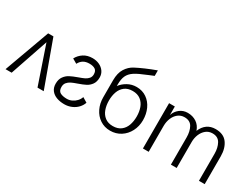

<svg xmlns="http://www.w3.org/2000/svg" viewBox="-55 -1240 2350 1790"><g transform="rotate(30 1120.0 -345.0)"><path d="M22 0 199.2 -487.8H255.9L433.1 0H366.2L227.1 -408.2L87.9 0Z M494.1 -117.2Q494.1 -164.1 515.4 -193.6Q536.6 -223.1 566.7 -239Q596.7 -254.9 646 -272.5Q685.1 -286.1 707.3 -296.9Q729.5 -307.6 744.4 -325.2Q759.3 -342.8 759.3 -369.1Q759.3 -406.2 736.8 -421.1Q714.4 -436 675.3 -436Q636.2 -436 610.1 -420.2Q584 -404.3 567.9 -373L518.1 -401.9Q540.5 -443.8 580.3 -469.5Q620.1 -495.1 675.3 -495.1Q714.4 -495.1 747.8 -480Q781.2 -464.8 801.3 -436.5Q821.3 -408.2 821.3 -371.1Q821.3 -324.7 800.5 -295.9Q779.8 -267.1 750.5 -252Q721.2 -236.8 673.3 -220.2Q633.3 -206.5 610.4 -195.3Q587.4 -184.1 571.8 -165.3Q556.2 -146.5 556.2 -117.2Q556.2 -74.7 583.3 -60.3Q610.4 -45.9 655.3 -45.9Q682.1 -45.9 707.8 -57.9Q733.4 -69.8 752.7 -90.6Q772 -111.3 780.3 -137.2L832 -106Q821.8 -74.7 797.1 -48.1Q772.5 -21.5 736.3 -5.9Q700.2 9.8 658.2 9.8Q612.3 9.8 575.2 -3.9Q538.1 -17.6 516.1 -46.1Q494.1 -74.7 494.1 -117.2Z M1370.1 -228Q1370.1 -162.6 1342 -108.2Q1314 -53.7 1264.2 -22Q1214.4 9.8 1151.9 9.8Q1089.8 9.8 1042 -22.2Q994.1 -54.2 968 -108.4Q941.9 -162.6 941.9 -227.1V-411.1Q941.9 -489.7 972.2 -537.6Q1002.4 -585.4 1048.8 -609.9Q1135.3 -655.3 1257.8 -700.2V-641.1Q1220.2 -625.5 1209 -621.1Q1153.3 -598.1 1123.8 -584.5Q1094.2 -570.8 1070.8 -555.2Q1031.7 -528.8 1015.4 -492.9Q999 -457 999 -397.9V-382.3Q1024.9 -418 1068.6 -442.9Q1112.3 -467.8 1165 -467.8Q1227.1 -467.8 1273.7 -435.5Q1320.3 -403.3 1345.2 -348.6Q1370.1 -293.9 1370.1 -228ZM1302.2 -229Q1302.2 -280.3 1286.9 -322.8Q1271.5 -365.2 1237.8 -391.1Q1204.1 -417 1151.9 -417Q1100.1 -417 1066.7 -391.4Q1033.2 -365.7 1018.1 -323.5Q1002.9 -281.2 1002.9 -229Q1002.9 -177.2 1018.3 -134.5Q1033.7 -91.8 1067.1 -65.9Q1100.6 -40 1151.9 -40Q1204.6 -40 1238.3 -65.9Q1272 -91.8 1287.1 -134.3Q1302.2 -176.8 1302.2 -229Z M1501 -487.8H1563V-396Q1577.6 -440.9 1614 -469Q1650.4 -497.1 1698.2 -497.1Q1752.4 -497.1 1793 -470.2Q1833.5 -443.4 1851.1 -392.1Q1872.1 -443.4 1909.4 -469.7Q1946.8 -496.1 1999 -496.1Q2085 -496.1 2125.5 -440.9Q2166 -385.7 2166 -298.8V0H2104V-291Q2104 -355 2078.9 -400.9Q2053.7 -446.8 1994.1 -446.8Q1954.1 -446.8 1924.8 -423.1Q1895.5 -399.4 1879.9 -361.1Q1864.3 -322.8 1864.3 -279.8V0H1802.2V-293Q1802.2 -357.4 1777.6 -402.1Q1752.9 -446.8 1692.9 -446.8Q1652.8 -446.8 1623.3 -423.1Q1593.8 -399.4 1578.4 -361.1Q1563 -322.8 1563 -279.8V0H1501Z"/></g></svg>

Font: Acari Sans Light
Style: Regular
Weight: 300
Designer: Alfredo Marco Pradil and Stefan Peev
Foundry: Hanken Design Co.
Version: Version 1.045;January 11, 2019;FontCreator 11.5.0.2425 64-bi